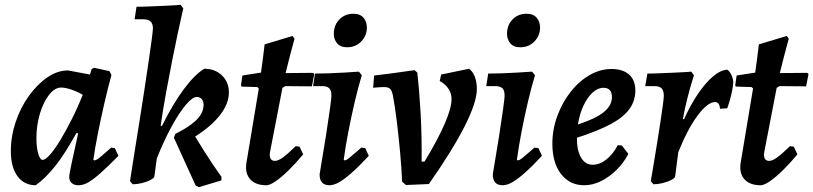

<svg xmlns="http://www.w3.org/2000/svg" viewBox="-20 -756 3372 796"><path d="M370 -91Q375 -91 381.5 -94.5Q388 -98 402 -110Q416 -122 441 -144L456 -142L471 -110Q424 -62 393.5 -35.5Q363 -9 343.5 1.5Q324 12 305 12Q288 12 277.5 3Q267 -6 267 -22Q267 -33 277 -79.5Q287 -126 304 -203L297 -205Q251 -121 210.5 -69.5Q170 -18 128 12Q80 12 52.5 -25.5Q25 -63 25 -129Q25 -191 45 -250.5Q65 -310 99.5 -358Q134 -406 176 -435Q218 -464 262 -464L353 -447L360 -470L370 -475L434 -461L442 -445Q427 -390 412.5 -327Q398 -264 386 -203.5Q374 -143 367 -94ZM157 -93Q168 -93 187.5 -115Q207 -137 230 -175Q253 -213 277.5 -261.5Q302 -310 323 -363Q301 -376 276 -384.5Q251 -393 233 -393Q207 -393 183.5 -363Q160 -333 145.5 -285Q131 -237 131 -183Q131 -145 138.5 -119Q146 -93 157 -93Z M701 -185 707 -201Q731 -213 752 -226Q773 -239 789.5 -254Q806 -269 815 -286Q824 -303 824 -322Q824 -337 816 -345.5Q808 -354 796 -354Q778 -354 750.5 -321.5Q723 -289 691.5 -231.5Q660 -174 630 -99L620 -24Q619 -18 604 -10Q589 -2 568.5 3Q548 8 530 8L519 -5Q519 -5 524 -37.5Q529 -70 537.5 -123.5Q546 -177 556.5 -242Q567 -307 577 -373Q587 -439 595.5 -496.5Q604 -554 609 -592Q614 -630 614 -639Q614 -676 575 -676H538L546 -728Q573 -728 604 -729.5Q635 -731 664 -732Q693 -733 711 -734.5Q729 -736 729 -736L740 -721Q740 -721 733.5 -693Q727 -665 716.5 -615.5Q706 -566 693.5 -503.5Q681 -441 668.5 -372Q656 -303 646 -235L651 -233Q696 -324 741.5 -385.5Q787 -447 827 -471Q872 -471 900.5 -443Q929 -415 929 -373Q929 -327 893 -280Q857 -233 789 -190Q809 -157 828 -127Q847 -97 863 -73.5Q879 -50 888.5 -36.5Q898 -23 898 -23V-8L804 20L791 13Z M1222 -148 1237 -116Q1207 -80 1177.5 -51Q1148 -22 1123.5 -5Q1099 12 1084 12Q1041 12 1018.5 -11.5Q996 -35 1001 -77L1053 -389L1047 -395L982 -397L979 -402L985 -443L1062 -455Q1066 -483 1069.5 -510Q1073 -537 1075 -554.5Q1077 -572 1077 -572L1193 -607L1201 -595Q1201 -595 1195.5 -575Q1190 -555 1181.5 -522.5Q1173 -490 1164 -453L1278 -454L1283 -449L1273 -398L1163 -399L1151 -392L1099 -123Q1095 -89 1120 -89Q1133 -89 1152.5 -103Q1172 -117 1206 -150Z M1408 -91Q1415 -91 1427 -100.5Q1439 -110 1478 -144L1494 -142L1509 -110Q1469 -67 1438.5 -40Q1408 -13 1386 -0.5Q1364 12 1346 12Q1305 12 1305 -33Q1320 -121 1331 -191Q1342 -261 1348 -305.5Q1354 -350 1354 -359Q1354 -381 1345 -390Q1336 -399 1315 -399H1278L1286 -451Q1309 -451 1340.5 -452Q1372 -453 1405.5 -455Q1439 -457 1468 -459L1480 -444Q1465 -395 1450.5 -333Q1436 -271 1424 -208.5Q1412 -146 1405 -94ZM1419 -560Q1391 -560 1377.5 -576.5Q1364 -593 1364 -616Q1364 -652 1387 -675.5Q1410 -699 1445 -699Q1473 -699 1487 -682.5Q1501 -666 1501 -642Q1501 -608 1477.5 -584Q1454 -560 1419 -560Z M1663 11 1647 -3Q1645 -57 1639 -122Q1633 -187 1625.5 -249.5Q1618 -312 1609 -359Q1605 -380 1597.5 -387.5Q1590 -395 1573 -395Q1568 -395 1556.5 -394.5Q1545 -394 1536 -393Q1527 -392 1527 -392L1531 -443Q1557 -446 1586 -449.5Q1615 -453 1640.5 -457Q1666 -461 1682.5 -463Q1699 -465 1699 -465L1710 -455Q1719 -376 1724 -283Q1729 -190 1728 -86H1740Q1794 -175 1823 -241.5Q1852 -308 1852 -344Q1852 -367 1842 -383.5Q1832 -400 1820 -409Q1808 -418 1803 -420L1809 -447L1925 -471Q1941 -459 1949 -436.5Q1957 -414 1957 -387Q1957 -333 1907.5 -234.5Q1858 -136 1758 7Z M2126 -91Q2133 -91 2145 -100.5Q2157 -110 2196 -144L2212 -142L2227 -110Q2187 -67 2156.5 -40Q2126 -13 2104 -0.5Q2082 12 2064 12Q2023 12 2023 -33Q2038 -121 2049 -191Q2060 -261 2066 -305.5Q2072 -350 2072 -359Q2072 -381 2063 -390Q2054 -399 2033 -399H1996L2004 -451Q2027 -451 2058.5 -452Q2090 -453 2123.5 -455Q2157 -457 2186 -459L2198 -444Q2183 -395 2168.5 -333Q2154 -271 2142 -208.5Q2130 -146 2123 -94ZM2137 -560Q2109 -560 2095.5 -576.5Q2082 -593 2082 -616Q2082 -652 2105 -675.5Q2128 -699 2163 -699Q2191 -699 2205 -682.5Q2219 -666 2219 -642Q2219 -608 2195.5 -584Q2172 -560 2137 -560Z M2614 -381Q2614 -338 2589.5 -304Q2565 -270 2512 -241.5Q2459 -213 2372 -185Q2371 -134 2388.5 -103.5Q2406 -73 2437 -73Q2466 -73 2493.5 -94.5Q2521 -116 2541 -154L2558 -153L2585 -118Q2566 -81 2536 -51.5Q2506 -22 2471.5 -5Q2437 12 2402 12Q2342 12 2306 -34.5Q2270 -81 2270 -160Q2270 -219 2290.5 -275Q2311 -331 2345.5 -375Q2380 -419 2424 -444.5Q2468 -470 2515 -470Q2562 -470 2588 -447Q2614 -424 2614 -381ZM2482 -392Q2458 -392 2436.5 -372Q2415 -352 2399 -318Q2383 -284 2376 -240Q2450 -264 2483.5 -291.5Q2517 -319 2517 -353Q2517 -392 2482 -392Z M2678 -5Q2678 -5 2682 -28Q2686 -51 2692 -88Q2698 -125 2705 -167.5Q2712 -210 2718 -250Q2724 -290 2728 -319.5Q2732 -349 2732 -359Q2732 -380 2723 -389.5Q2714 -399 2692 -399H2655L2664 -451Q2690 -451 2721 -452.5Q2752 -454 2780.5 -455Q2809 -456 2827.5 -457.5Q2846 -459 2846 -459L2857 -444Q2857 -444 2848.5 -416.5Q2840 -389 2829.5 -347.5Q2819 -306 2811 -262H2816Q2843 -322 2874 -367.5Q2905 -413 2936.5 -439.5Q2968 -466 2995 -467Q3004 -462 3011.5 -447Q3019 -432 3020 -416Q3019 -398 3015 -378.5Q3011 -359 3006.5 -343Q3002 -327 2998.5 -317Q2995 -307 2995 -307L2965 -305Q2964 -320 2958.5 -326.5Q2953 -333 2945 -333Q2914 -333 2872.5 -277.5Q2831 -222 2792 -125L2779 -24Q2778 -18 2763 -10Q2748 -2 2727.5 3Q2707 8 2689 8Z M3271 -148 3286 -116Q3256 -80 3226.5 -51Q3197 -22 3172.5 -5Q3148 12 3133 12Q3090 12 3067.5 -11.5Q3045 -35 3050 -77L3102 -389L3096 -395L3031 -397L3028 -402L3034 -443L3111 -455Q3115 -483 3118.5 -510Q3122 -537 3124 -554.5Q3126 -572 3126 -572L3242 -607L3250 -595Q3250 -595 3244.5 -575Q3239 -555 3230.5 -522.5Q3222 -490 3213 -453L3327 -454L3332 -449L3322 -398L3212 -399L3200 -392L3148 -123Q3144 -89 3169 -89Q3182 -89 3201.5 -103Q3221 -117 3255 -150Z"/></svg>

Font: Alegreya SemiBold
Style: Italic
Weight: 600
Italic angle: -7°
Designer: Juan Pablo del Peral
Foundry: Huerta Tipografica
Version: Version 2.009